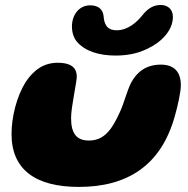

<svg xmlns="http://www.w3.org/2000/svg" viewBox="-20 -717 757 774"><path d="M445.5 -493C490.5 -493 533 -500.5 572 -519.5C628.5 -545 677 -593 677 -649C677 -682 653.5 -697 628 -697C599 -697 576.5 -683 556 -658C531 -626 494.5 -595 450.5 -595C408.5 -595 400 -622.5 397.5 -652.5C395 -675 381 -695.5 343.5 -695.5C298.5 -695.5 270 -657 270 -610C270 -587.5 276.5 -565.5 289.5 -549.5C322 -510.5 380 -493 445.5 -493ZM298 36.5C493 36.5 629 -49.5 684.5 -248C696 -288 709 -344.5 709 -374C709 -428 681 -456.5 628.5 -456.5C569 -456.5 531.5 -427 508 -382.5C490 -345 482 -307.5 465 -269C429 -187.5 396 -150.5 338.5 -150.5C288 -150.5 266.5 -179.5 266.5 -241.5C266.5 -285.5 289.5 -385.5 289.5 -408C289.5 -436.5 275.5 -464 212.5 -464C158 -464 117 -436.5 83.5 -386.5C47 -328 26.5 -245.5 26.5 -176.5C26.5 -33.5 123 36.5 298 36.5Z"/></svg>

Font: Gluten
Style: Bold Italic
Weight: 700
Italic angle: -13°
Designer: Tyler Finck
Foundry: Etcetera Type Company
Version: Version 0.920